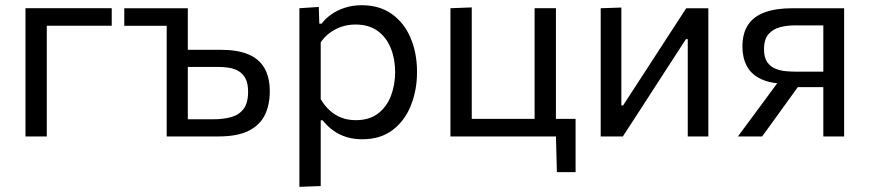

<svg xmlns="http://www.w3.org/2000/svg" viewBox="-20 -528 3365 743"><path d="M78.6 0Q78.6 -55.3 78.6 -106.4Q78.6 -157.6 78.6 -218.8V-268.8Q78.6 -313.3 78.6 -351.1Q78.6 -389 78.6 -424.2Q78.6 -459.5 78.6 -496.2H412.4V-428.3Q363.2 -428.3 312.6 -428.3Q262 -428.3 214.1 -428.3H111.9L161.1 -483Q161.1 -447.5 161.1 -414.7Q161.1 -381.8 161.1 -346.6Q161.1 -311.4 161.1 -268.8V-218.8Q161.1 -157.6 161.1 -106.4Q161.1 -55.3 161.1 0Z M625.1 0Q625.1 -55.3 625.1 -106.4Q625.1 -157.5 625.1 -218.9V-268.9Q625.1 -311.7 625.1 -348.3Q625.1 -384.9 625.1 -418.8Q625.1 -452.8 625.1 -488.1L652.8 -428.2H633.4Q591.8 -428.2 547.8 -428.2Q503.8 -428.2 460.9 -428.2V-496.1H706.8Q706.8 -443.7 706.8 -393.8Q706.8 -344 706.8 -286.8Q706.8 -226.3 706.8 -174.2Q706.8 -122.2 706.8 -66.4H805.2Q842.7 -66.4 873.4 -74.5Q904.1 -82.7 922.1 -105.8Q940.1 -128.9 940.1 -173.1Q940.1 -205.5 929.7 -224.7Q919.3 -243.8 902.4 -253.4Q885.5 -262.9 865.4 -265.9Q845.4 -269 826.4 -269H695.1L673.5 -335.3Q704.2 -335.3 749.9 -335.3Q795.5 -335.3 835.3 -335.3Q898.1 -335.3 939.9 -318.1Q981.8 -300.9 1002.9 -265.3Q1024 -229.6 1024 -173.7Q1024 -123.1 1005.3 -83.9Q986.6 -44.7 943.1 -22.3Q899.6 0 825 0Q765.3 0 713.8 0Q662.2 0 625.1 0Z M1138.6 195.1Q1138.6 139.8 1138.6 87.1Q1138.6 34.4 1138.6 -26.8V-268.8Q1138.6 -324 1138.6 -381.4Q1138.6 -438.9 1138.6 -496.2L1213.7 -501.1L1215.7 -436.4H1224.4Q1239 -455.9 1262.1 -472.2Q1285.2 -488.6 1315 -498.2Q1344.8 -507.8 1380.1 -507.8Q1448.1 -507.8 1495.9 -474.1Q1543.7 -440.3 1568.7 -381.8Q1593.8 -323.3 1593.8 -249.5Q1593.8 -180 1570.4 -120.7Q1547 -61.3 1499.9 -25.2Q1452.8 10.9 1381.8 10.9Q1348.6 10.9 1320.8 2.3Q1292.9 -6.3 1270 -22.7Q1247.1 -39.2 1228.5 -62.4H1221.1V-23.3Q1221.1 35.2 1221.1 86Q1221.1 136.7 1221.1 192ZM1356.9 -63Q1410.1 -63 1443.8 -89.4Q1477.5 -115.9 1493.3 -158.3Q1509.1 -200.7 1509.1 -249Q1509.1 -299.6 1492.4 -341.3Q1475.7 -383 1441.7 -408.1Q1407.7 -433.1 1355.5 -433.1Q1329.1 -433.1 1304.3 -425.4Q1279.5 -417.6 1258.1 -402.3Q1236.7 -387.1 1221.1 -364.3V-144Q1236.3 -118.7 1256 -100.6Q1275.8 -82.6 1300.9 -72.8Q1326 -63 1356.9 -63Z M2135 138 2131.2 -11.1 2149.7 0H1723.1Q1723.1 -55.3 1723.1 -106.4Q1723.1 -157.6 1723.1 -218.8V-268.8Q1723.1 -313.3 1723.1 -351.1Q1723.1 -389 1723.1 -424.2Q1723.1 -459.5 1723.1 -496.2L1805.6 -499.3Q1805.6 -462.5 1805.6 -426.6Q1805.6 -390.7 1805.6 -352.4Q1805.6 -314.1 1805.6 -268.8V-218.8Q1805.6 -178.3 1805.6 -144.5Q1805.6 -110.6 1805.6 -79.2Q1805.6 -47.7 1805.6 -13.2L1755.3 -67.9H1990.5Q2042.3 -67.9 2098 -67.9Q2153.6 -67.9 2207.4 -67.9Q2207.4 -42.1 2207.4 -14.8Q2207.4 12.5 2207.4 38.2Q2207.4 63 2207.4 88Q2207.4 113 2207.4 138ZM2048.8 -13.2Q2048.8 -47.7 2048.8 -79.2Q2048.8 -110.6 2048.8 -144.5Q2048.8 -178.3 2048.8 -218.8V-268.8Q2048.8 -313.3 2048.8 -351.1Q2048.8 -389 2048.8 -424.2Q2048.8 -459.5 2048.8 -496.2H2131.3Q2131.3 -459.5 2131.3 -424.2Q2131.3 -389 2131.3 -351.1Q2131.3 -313.3 2131.3 -268.8V-218.8Q2131.3 -178.3 2131.3 -144.5Q2131.3 -110.6 2131.3 -79.2Q2131.3 -47.7 2131.3 -13.2Z M2304.6 0Q2304.6 -55.3 2304.6 -106.4Q2304.6 -157.5 2304.6 -218.9V-268.9Q2304.6 -313.3 2304.6 -351.1Q2304.6 -388.9 2304.6 -424.2Q2304.6 -459.5 2304.6 -496.1L2384.5 -498.8Q2384.5 -463.4 2384.5 -429Q2384.5 -394.7 2384.5 -357.8Q2384.5 -321 2384.5 -277.9V-120.1H2391.3L2498.1 -284.4Q2532.6 -337.6 2567.2 -390.9Q2601.7 -444.3 2635.6 -496.1H2721.1Q2721.1 -459.5 2721.1 -424.2Q2721.1 -388.9 2721.1 -351.1Q2721.1 -313.3 2721.1 -268.9V-218.9Q2721.1 -157.5 2721.1 -106.4Q2721.1 -55.3 2721.1 0H2641.5Q2641.5 -54.7 2641.5 -105.4Q2641.5 -156 2641.5 -216.5V-376.5H2634.4L2528.9 -213.8Q2494.2 -159.9 2459.5 -106.4Q2424.8 -52.8 2390.3 0Z M2835.6 0Q2862.3 -35.9 2889 -72.1Q2915.7 -108.4 2941.3 -143L3014.5 -242.2L3028.5 -203.6Q2964 -203.6 2925.5 -221.9Q2887 -240.1 2870 -272.6Q2853 -305 2853 -347.1Q2853 -399.3 2875 -432.1Q2896.9 -464.9 2940 -480.5Q2983.2 -496.1 3046.3 -496.1Q3082 -496.1 3119.6 -496.1Q3157.2 -496.1 3190.7 -496.1Q3224.2 -496.1 3246.6 -496.1Q3246.6 -459.5 3246.6 -424.2Q3246.6 -388.9 3246.6 -351.1Q3246.6 -313.3 3246.6 -268.9V-218.9Q3246.6 -157.5 3246.6 -106.4Q3246.6 -55.3 3246.6 0H3166.1Q3166.1 -32.7 3166.1 -63.2Q3166.1 -93.7 3166.1 -125.8Q3166.1 -157.9 3166.1 -193.7V-269.2Q3166.1 -313.2 3166.1 -352Q3166.1 -390.7 3166.1 -429.7H3053.4Q3026.6 -429.7 2999.6 -423.1Q2972.7 -416.5 2954.7 -396.7Q2936.6 -376.9 2936.6 -337.3Q2936.6 -305.5 2949.1 -287.6Q2961.6 -269.8 2980.8 -262.1Q3000 -254.4 3021.4 -252.5Q3042.7 -250.7 3060.1 -250.7H3180V-190.7H3045.4L3090.6 -222.9L3027.6 -135.9Q3003.2 -102 2978.5 -67.8Q2953.8 -33.6 2929.3 0Z"/></svg>

Font: Commissioner Thin
Style: Regular
Weight: 100
Designer: Kostas Bartsokas
Foundry: Kostas Bartsokas
Version: Version 1.001;gftools[0.9.23]